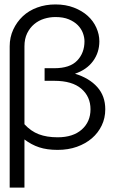

<svg xmlns="http://www.w3.org/2000/svg" viewBox="-20 -668 586 870"><path d="M241.2 11.2Q192.9 11.2 157.5 -0.5Q122.1 -12.2 90.8 -36.1V182.1H23.9V-458Q23.9 -499 40 -533.9Q56.2 -568.8 83.5 -594.5Q110.8 -620.1 148.9 -634Q187 -647.9 231 -647.9Q277.8 -647.9 314.9 -633.5Q352.1 -619.1 377.4 -596.2Q402.8 -573.2 416.5 -542.7Q430.2 -512.2 430.2 -481Q430.2 -430.2 401.6 -391.1Q373 -352.1 319.8 -334Q384.8 -314 420.9 -273.4Q457 -232.9 457 -172.9Q457 -132.8 440.9 -99.4Q424.8 -65.9 396.5 -41.5Q368.2 -17.1 328.6 -2.9Q289.1 11.2 241.2 11.2ZM241.2 -45.9Q311 -45.9 350.6 -81.1Q390.1 -116.2 390.1 -172.9Q390.1 -230 348.6 -265.9Q307.1 -301.8 226.1 -301.8H182.1V-358.9H226.1Q296.9 -358.9 329.8 -393.6Q362.8 -428.2 362.8 -481Q362.8 -499 355.5 -518.6Q348.1 -538.1 332.5 -554Q316.9 -569.8 292 -580.3Q267.1 -590.8 231 -590.8Q205.1 -590.8 179.9 -583Q154.8 -575.2 135 -558.6Q115.2 -542 103 -517.1Q90.8 -492.2 90.8 -458V-105Q120.1 -73.2 156 -59.6Q191.9 -45.9 241.2 -45.9Z"/></svg>

Font: Anonymous Pro
Style: Regular
Weight: 400
Monospace: yes
Designer: Mark Simonson
Version: Version 1.002